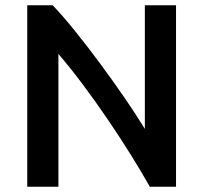

<svg xmlns="http://www.w3.org/2000/svg" viewBox="-20 -713 777 733"><path d="M84 0V-693H181Q222 -650 269 -591.5Q316 -533 364 -468Q412 -403 456 -339Q500 -275 533 -221V-693H652V0H552Q520 -57 478.5 -123.5Q437 -190 390 -259Q343 -328 295 -392Q247 -456 203 -507V0Z"/></svg>

Font: Ubuntu Sans SemiBold
Style: Regular
Weight: 600
Designer: Dalton Maag Ltd
Foundry: Dalton Maag Ltd
Version: Version 1.006; ttfautohint (v1.8.4.7-5d5b)